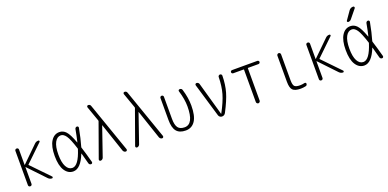

<svg xmlns="http://www.w3.org/2000/svg" viewBox="-6 -1613 5011 2480"><g transform="rotate(-20 2500.0 -372.5)"><path d="M89.8 -25.4V-495.1Q89.8 -505.9 96.7 -512.7Q103.5 -519.5 114.7 -519.5Q126 -519.5 132.8 -512.7Q139.6 -505.9 139.6 -495.1V-287.1Q139.6 -286.1 140.6 -285.2Q141.6 -284.2 142.6 -285.2L360.4 -498Q382.8 -520.5 414.1 -519.5Q421.9 -519.5 425.3 -511.7Q428.7 -503.9 422.9 -498L189.5 -273.4Q185.5 -269.5 188.5 -265.6L422.9 -22.5Q428.7 -16.6 425.3 -8.3Q421.9 0 414.1 0Q383.8 0 361.3 -23.4L142.6 -253.9Q140.6 -253.9 139.6 -252.9V-25.4Q139.6 -14.6 132.8 -7.3Q126 0 114.7 0Q103.5 0 96.7 -6.8Q89.8 -13.7 89.8 -25.4Z M708 -484.4Q656.2 -484.4 625.5 -426.8Q594.7 -369.1 594.7 -260.3Q594.7 -151.4 625.5 -94.2Q656.2 -37.1 708 -37.1Q792 -37.1 856.4 -241.2Q858.4 -246.1 856.4 -251Q812.5 -390.6 779.3 -437.5Q746.1 -484.4 708 -484.4ZM704.1 9.8Q632.8 9.8 588.4 -58.6Q543.9 -127 543.9 -259.8Q543.9 -391.6 587.9 -460.9Q631.8 -530.3 704.1 -530.3Q755.9 -530.3 793.9 -489.7Q832 -449.2 877 -326.2Q877 -325.2 878.4 -325.2Q879.9 -325.2 879.9 -326.2Q899.4 -408.2 915 -495.1Q917 -505.9 924.8 -512.7Q932.6 -519.5 942.9 -519.5Q953.1 -519.5 959 -512.2Q964.8 -504.9 962.9 -496.1Q936.5 -354.5 906.2 -252Q904.3 -248 906.2 -243.2Q934.6 -155.3 969.7 -24.4Q971.7 -15.6 966.3 -7.8Q960.9 0 951.2 0Q926.8 0 919.9 -24.4Q902.3 -95.7 880.9 -169.9Q880.9 -171.9 879.4 -171.9Q877.9 -171.9 877 -169.9Q805.7 9.8 704.1 9.8Z M1082 0Q1072.3 0 1066.4 -7.8Q1060.5 -15.6 1064.5 -26.4L1230.5 -489.3Q1231.4 -494.1 1230.5 -498L1157.2 -705.1Q1154.3 -713.9 1159.2 -722.2Q1164.1 -730.5 1173.8 -730.5Q1201.2 -730.5 1209 -705.1L1446.3 -26.4Q1449.2 -16.6 1443.8 -8.3Q1438.5 0 1427.7 0Q1416 0 1406.2 -7.3Q1396.5 -14.6 1391.6 -26.4L1257.8 -422.9Q1257.8 -423.8 1256.8 -423.8Q1255.9 -423.8 1255.9 -422.9L1119.1 -26.4Q1115.2 -15.6 1104.5 -7.8Q1093.8 0 1082 0Z M1582 0Q1572.3 0 1566.4 -7.8Q1560.5 -15.6 1564.5 -26.4L1730.5 -489.3Q1731.4 -494.1 1730.5 -498L1657.2 -705.1Q1654.3 -713.9 1659.2 -722.2Q1664.1 -730.5 1673.8 -730.5Q1701.2 -730.5 1709 -705.1L1946.3 -26.4Q1949.2 -16.6 1943.8 -8.3Q1938.5 0 1927.7 0Q1916 0 1906.2 -7.3Q1896.5 -14.6 1891.6 -26.4L1757.8 -422.9Q1757.8 -423.8 1756.8 -423.8Q1755.9 -423.8 1755.9 -422.9L1619.1 -26.4Q1615.2 -15.6 1604.5 -7.8Q1593.8 0 1582 0Z M2250 9.8Q2164.1 9.8 2124 -39.1Q2084 -87.9 2084 -195.3V-496.1Q2084 -505.9 2090.8 -512.7Q2097.7 -519.5 2107.9 -519.5Q2118.2 -519.5 2125 -512.7Q2131.8 -505.9 2131.8 -496.1V-193.4Q2131.8 -108.4 2159.2 -71.3Q2186.5 -34.2 2250 -34.2Q2375 -34.2 2375 -276.4Q2375 -376 2337.9 -496.1Q2335 -504.9 2340.3 -512.2Q2345.7 -519.5 2356.4 -519.5Q2382.8 -519.5 2389.6 -495.1Q2425.8 -377 2425.8 -269.5Q2425.8 -127.9 2379.9 -59.1Q2334 9.8 2250 9.8Z M2705.1 -34.2 2568.4 -494.1Q2565.4 -503.9 2571.3 -511.7Q2577.1 -519.5 2586.9 -519.5Q2598.6 -519.5 2608.4 -512.2Q2618.2 -504.9 2621.1 -494.1L2750 -38.1Q2750 -37.1 2751 -37.1Q2752.9 -37.1 2752.9 -38.1Q2826.2 -173.8 2854 -271.5Q2881.8 -369.1 2883.8 -495.1Q2883.8 -504.9 2891.6 -512.2Q2899.4 -519.5 2909.7 -519.5Q2919.9 -519.5 2927.2 -512.7Q2934.6 -505.9 2934.6 -495.1Q2932.6 -371.1 2904.3 -272.9Q2876 -174.8 2800.8 -31.2Q2785.2 0 2750 0Q2734.4 0 2721.7 -9.8Q2709 -19.5 2705.1 -34.2Z M3076.2 -475.6Q3067.4 -475.6 3060.5 -482.4Q3053.7 -489.3 3053.7 -498Q3053.7 -506.8 3060.5 -513.2Q3067.4 -519.5 3076.2 -519.5H3423.8Q3432.6 -519.5 3439.5 -513.2Q3446.3 -506.8 3446.3 -498Q3446.3 -489.3 3439.5 -482.4Q3432.6 -475.6 3423.8 -475.6H3280.3Q3276.4 -475.6 3276.4 -470.7V-26.4Q3276.4 -16.6 3268.1 -8.3Q3259.8 0 3250 0Q3240.2 0 3231.9 -7.8Q3223.6 -15.6 3223.6 -26.4V-470.7Q3223.6 -475.6 3219.7 -475.6Z M3830.1 9.8Q3750 9.8 3720.2 -21Q3690.4 -51.8 3690.4 -134.8V-494.1Q3690.4 -503.9 3698.2 -511.7Q3706.1 -519.5 3715.8 -519.5Q3725.6 -519.5 3733.4 -512.2Q3741.2 -504.9 3741.2 -494.1V-139.6Q3741.2 -75.2 3759.8 -54.7Q3778.3 -34.2 3835 -34.2Q3864.3 -34.2 3898.4 -42Q3906.2 -43.9 3913.1 -39.6Q3919.9 -35.2 3919.9 -27.3Q3919.9 -2.9 3898.4 2Q3863.3 9.8 3830.1 9.8Z M4089.8 -25.4V-495.1Q4089.8 -505.9 4096.7 -512.7Q4103.5 -519.5 4114.7 -519.5Q4126 -519.5 4132.8 -512.7Q4139.6 -505.9 4139.6 -495.1V-287.1Q4139.6 -286.1 4140.6 -285.2Q4141.6 -284.2 4142.6 -285.2L4360.4 -498Q4382.8 -520.5 4414.1 -519.5Q4421.9 -519.5 4425.3 -511.7Q4428.7 -503.9 4422.9 -498L4189.5 -273.4Q4185.5 -269.5 4188.5 -265.6L4422.9 -22.5Q4428.7 -16.6 4425.3 -8.3Q4421.9 0 4414.1 0Q4383.8 0 4361.3 -23.4L4142.6 -253.9Q4140.6 -253.9 4139.6 -252.9V-25.4Q4139.6 -14.6 4132.8 -7.3Q4126 0 4114.7 0Q4103.5 0 4096.7 -6.8Q4089.8 -13.7 4089.8 -25.4Z M4824.2 -754.9H4826.2Q4835.9 -754.9 4840.3 -745.6Q4844.7 -736.3 4837.9 -727.5L4742.2 -610.4Q4727.5 -590.8 4700.2 -589.8Q4692.4 -589.8 4687.5 -597.7Q4682.6 -605.5 4688.5 -612.3L4767.6 -725.6Q4789.1 -754.9 4824.2 -754.9ZM4708 -484.4Q4656.2 -484.4 4625.5 -426.8Q4594.7 -369.1 4594.7 -260.3Q4594.7 -151.4 4625.5 -94.2Q4656.2 -37.1 4708 -37.1Q4792 -37.1 4856.4 -241.2Q4858.4 -246.1 4856.4 -251Q4811.5 -390.6 4778.8 -437.5Q4746.1 -484.4 4708 -484.4ZM4704.1 9.8Q4632.8 9.8 4588.4 -58.6Q4543.9 -127 4543.9 -259.8Q4543.9 -391.6 4587.9 -460.9Q4631.8 -530.3 4704.1 -530.3Q4755.9 -530.3 4793.9 -489.7Q4832 -449.2 4877 -326.2Q4877 -325.2 4878.4 -325.2Q4879.9 -325.2 4879.9 -326.2Q4899.4 -408.2 4915 -495.1Q4917 -505.9 4924.8 -512.7Q4932.6 -519.5 4942.9 -519.5Q4953.1 -519.5 4959 -512.2Q4964.8 -504.9 4962.9 -496.1Q4936.5 -354.5 4906.2 -252Q4904.3 -248 4906.2 -243.2Q4934.6 -155.3 4969.7 -24.4Q4971.7 -15.6 4966.3 -7.8Q4960.9 0 4951.2 0Q4926.8 0 4919.9 -24.4Q4902.3 -95.7 4880.9 -169.9Q4880.9 -171.9 4879.4 -171.9Q4877.9 -171.9 4877 -169.9Q4805.7 9.8 4704.1 9.8Z"/></g></svg>

Font: Rounded-L Mgen+ 1m light
Style: Regular
Weight: 200
Designer: [Source Han Sans]
Ryoko NISHIZUKA  (kana & ideographs); Paul D. Hunt (Latin, Greek & Cyrillic); Wenlong ZHANG  (bopomofo
Version: Version 1.059.20150602